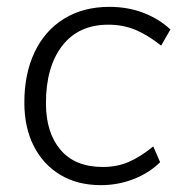

<svg xmlns="http://www.w3.org/2000/svg" viewBox="-20 -533 531 560"><path d="M274 7Q206 7 156 -23Q106 -53 78.5 -107Q51 -161 51 -234Q51 -318 81 -381Q111 -444 167 -478.5Q223 -513 299 -513Q353 -513 398.5 -495.5Q444 -478 477 -447L450 -400Q411 -431 375 -446Q339 -461 296 -461Q209 -461 161.5 -399.5Q114 -338 114 -232Q114 -146 156.5 -96Q199 -46 280 -46Q321 -46 355 -60.5Q389 -75 427 -106L447 -60Q416 -29 370.5 -11Q325 7 274 7Z"/></svg>

Font: Muli Light
Style: Italic
Weight: 300
Italic angle: -4.541°
Designer: Vernon Adams
Foundry: Vernon Adams
Version: Version 2.100; ttfautohint (v1.8.1.43-b0c9)